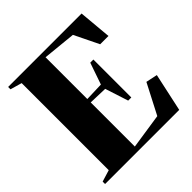

<svg xmlns="http://www.w3.org/2000/svg" viewBox="-196 -892 1040 1040"><g transform="rotate(-45 324.0 -371.5)"><path d="M89 -39V-706L22.5 -725V-743H585L602 -554H538.5L470 -694.5L279.5 -713.5V-393.5L387 -397L430 -521.5H454V-231H430L387 -364L279.5 -367.5V-29.5L482 -60L571.5 -233L637.5 -219L590 0H22V-18.5Z"/></g></svg>

Font: Merriweather 144pt Black
Style: Regular
Weight: 900
Version: Version 2.100